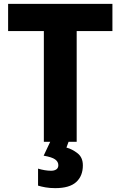

<svg xmlns="http://www.w3.org/2000/svg" viewBox="-20 -734 625 994"><path d="M377 0H207V-573H22V-714H562V-573H377ZM409 122Q409 177 374.5 208.5Q340 240 266 240Q238 240 215.5 236Q193 232 177 227V139Q193 144 211 147Q229 150 245 150Q261 150 271.5 143Q282 136 282 121Q282 103 265 91Q248 79 206 72L240 0H335L324 30Q354 38 381.5 59.5Q409 81 409 122Z"/></svg>

Font: Noto Sans ExtraBold
Style: Regular
Weight: 800
Designer: Monotype Design Team
Foundry: Monotype Imaging Inc.
Version: Version 2.007